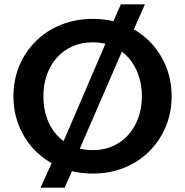

<svg xmlns="http://www.w3.org/2000/svg" viewBox="-20 -787 854 885"><path d="M278 78H167L232 -66L248 -78L484 -627L483 -644L537 -767H648L577 -606L563 -598L332 -65L334 -47ZM408 13Q330 13 263 -13.5Q196 -40 146.5 -88.5Q97 -137 69.5 -202Q42 -267 42 -343Q42 -420 69.5 -485Q97 -550 146.5 -598.5Q196 -647 263 -673.5Q330 -700 408 -700Q486 -700 552 -673.5Q618 -647 667 -598.5Q716 -550 743.5 -485Q771 -420 771 -343Q771 -267 743.5 -202Q716 -137 667 -88.5Q618 -40 552 -13.5Q486 13 408 13ZM408 -95Q459 -95 501 -114Q543 -133 572.5 -166.5Q602 -200 618 -245.5Q634 -291 634 -343Q634 -396 618 -441.5Q602 -487 572.5 -520.5Q543 -554 501 -573Q459 -592 408 -592Q355 -592 313 -573Q271 -554 241 -520Q211 -486 195.5 -440.5Q180 -395 180 -343Q180 -290 195.5 -244.5Q211 -199 241 -165.5Q271 -132 313 -113.5Q355 -95 408 -95Z"/></svg>

Font: BioRhyme
Style: Bold
Weight: 700
Designer: Aoife Mooney
Foundry: Aoife Mooney Type
Version: Version 1.600;gftools[0.9.33]